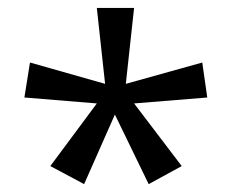

<svg xmlns="http://www.w3.org/2000/svg" viewBox="-20 -780 592 488"><path d="M320.8 -759.8 299.8 -566.9 494.1 -621.1 506.8 -532.2 320.8 -517.1 441.9 -357.9 357.9 -312 272 -488.8 193.8 -312 107.9 -357.9 226.1 -517.1 42 -532.2 56.2 -621.1 247.1 -566.9 226.1 -759.8Z"/></svg>

Font: f01947593
Style: Regular
Weight: 400
Foundry: Ascender Corporation
Version: Version 1.10